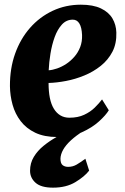

<svg xmlns="http://www.w3.org/2000/svg" viewBox="-20 -588 546 840"><path d="M456 -105.5Q443 -84 413 -56.8Q383 -29.5 337.5 -9Q292 11.5 231 11.5Q174 11.5 134.5 -7.2Q95 -26 70.5 -58Q46 -90 35 -129.8Q24 -169.5 23.5 -211Q23 -288.5 46.2 -353.5Q69.5 -418.5 111.5 -466.2Q153.5 -514 210.5 -540.8Q267.5 -567.5 333.5 -567.5Q387.5 -567.5 421.5 -551.2Q455.5 -535 471.8 -507.5Q488 -480 489 -446Q490.5 -397.5 471.8 -361.5Q453 -325.5 420.8 -299.8Q388.5 -274 349 -257.8Q309.5 -241.5 268.8 -233.8Q228 -226 192.5 -225Q192.5 -187.5 198.2 -159.2Q204 -131 215.8 -112Q227.5 -93 244.5 -83Q261.5 -73 283.5 -73Q321 -73 348.2 -85.8Q375.5 -98.5 394.5 -117.2Q413.5 -136 426.5 -153ZM298.5 -502Q270.5 -502 251 -480.8Q231.5 -459.5 219.2 -425.8Q207 -392 200.8 -353.5Q194.5 -315 193 -280.5Q209.5 -281.5 229.8 -288.5Q250 -295.5 269.5 -308.2Q289 -321 305.2 -339.5Q321.5 -358 330.8 -382Q340 -406 339 -435Q337.5 -468.5 327.2 -485.2Q317 -502 298.5 -502ZM212 233Q159.5 233 135.5 211.5Q111.5 190 111.5 159Q111.5 125.5 128 98.2Q144.5 71 170.8 49.8Q197 28.5 226.8 11.8Q256.5 -5 282.5 -18L308.5 -26.5L346.5 -16Q313 5 290.2 26Q267.5 47 256.2 67.2Q245 87.5 244.5 106Q244.5 127 254 134.5Q263.5 142 278 142Q298.5 142 315.5 132Q332.5 122 353.5 106.5L370 158.5Q350 184.5 309.8 208.8Q269.5 233 212 233Z"/></svg>

Font: Merriweather 28pt Black
Style: Italic
Weight: 900
Italic angle: -7.8°
Version: Version 2.101